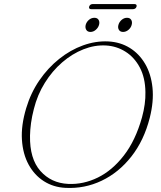

<svg xmlns="http://www.w3.org/2000/svg" viewBox="-20 -917 796 950"><path d="M515.5 -712Q575 -709 621.8 -680.2Q668.5 -651.5 698 -601.2Q727.5 -551 734.5 -483.2Q741.5 -415.5 721 -334Q692.5 -222 630 -142.5Q567.5 -63 483 -22.8Q398.5 17.5 303.5 12.5Q244 9.5 197 -20.5Q150 -50.5 121.5 -102.8Q93 -155 88.5 -225.8Q84 -296.5 109.5 -381.5Q132 -457 174.5 -519Q217 -581 272.8 -625.5Q328.5 -670 391 -692.5Q453.5 -715 515.5 -712ZM317.5 -7Q392.5 -3.5 464 -38.5Q535.5 -73.5 593 -147.8Q650.5 -222 682.5 -336Q701 -403.5 699.5 -461.5Q698.5 -532.5 671.8 -583Q645 -633.5 601 -661.2Q557 -689 504 -692Q448.5 -695 392.8 -673Q337 -651 287.8 -608.5Q238.5 -566 201.8 -507Q165 -448 147.5 -377.5Q138 -341 133.5 -308Q129 -275 128.5 -245.5Q126.5 -131.5 179.8 -71.2Q233 -11 317.5 -7ZM427.5 -759Q413 -759 406.8 -769.5Q400.5 -780 404 -794Q408 -808.5 420 -818.8Q432 -829 447 -829Q461.5 -829 467.8 -818.8Q474 -808.5 470 -794Q466 -780 454 -769.5Q442 -759 427.5 -759ZM589 -759Q574.5 -759 568.2 -769.5Q562 -780 566 -794Q570 -808.5 582 -818.8Q594 -829 608.5 -829Q623 -829 629.2 -818.8Q635.5 -808.5 631.5 -794Q628 -780 615.8 -769.5Q603.5 -759 589 -759ZM421 -884Q425 -897 440 -897H644Q659 -897 655.5 -884Q651.5 -871.5 636.5 -871.5H432.5Q418 -871.5 421 -884Z"/></svg>

Font: Fraunces 9pt S000 Thin
Style: Italic
Weight: 100
Italic angle: -16°
Version: Version 1.000; ttfautohint (v1.8.3)